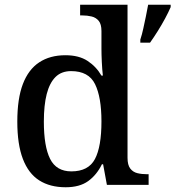

<svg xmlns="http://www.w3.org/2000/svg" viewBox="-20 -780 740 810"><path d="M257 10Q191 10 145.5 -19Q100 -48 76.5 -109.5Q53 -171 53 -267Q53 -364 76.5 -425.5Q100 -487 145.5 -517Q191 -547 256 -547Q313 -547 349.5 -523Q386 -499 408 -461H414Q411 -487 409.5 -518.5Q408 -550 408 -574V-649Q408 -678 396.5 -692Q385 -706 366.5 -710.5Q348 -715 326 -715H318V-760H518V-114Q518 -84 529.5 -69Q541 -54 559.5 -49.5Q578 -45 600 -45H607V0H431L415 -87H410Q388 -42 352 -16Q316 10 257 10ZM281 -57Q353 -57 380.5 -109Q408 -161 408 -268Q408 -370 381 -425Q354 -480 280 -480Q239 -480 214 -455Q189 -430 177 -383Q165 -336 165 -267Q165 -162 191.5 -109.5Q218 -57 281 -57ZM572 -613Q579 -634 584.5 -659.5Q590 -685 595.5 -711Q601 -737 605 -760H700V-750Q691 -729 676.5 -702Q662 -675 645 -648Q628 -621 613 -600H572Z"/></svg>

Font: Noto Serif Armenian Medium
Style: Regular
Weight: 500
Version: Version 2.007